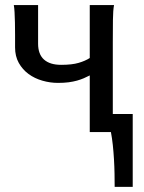

<svg xmlns="http://www.w3.org/2000/svg" viewBox="-20 -518 565 753"><path d="M427.2 -498Q423.3 -477.5 422.9 -439.7Q422.4 -401.9 422.4 -351.6V-70.8H500.5V214.8H429.7Q429.7 191.4 429.2 163.6Q428.7 135.7 427 106.9Q425.3 78.1 422.4 50.5Q419.4 22.9 415 0H332V-222.2Q320.8 -216.3 308.8 -211.2Q296.9 -206.1 282.2 -201.9Q267.6 -197.8 249.3 -195.3Q231 -192.9 207.5 -192.9Q176.3 -192.9 146 -201.7Q115.7 -210.4 92 -227.8Q68.4 -245.1 53.7 -271.2Q39.1 -297.4 39.1 -332V-382.3Q39.1 -407.7 38.6 -429.9Q38.1 -452.1 37.1 -470Q36.1 -487.8 34.2 -498H129.4V-346.7Q129.4 -305.2 152.6 -284.4Q175.8 -263.7 219.7 -263.7Q262.2 -263.7 288.6 -271.5Q314.9 -279.3 332 -290.5V-498Z"/></svg>

Font: Andika Compact
Style: Regular
Weight: 400
Designer: Victor Gaultney, Annie Olsen, Julie Remington, Don Collingsworth, Eric Hays, Becca Hirsbrunner
Foundry: SIL International
Version: Version 5.000 ; LnSpcTght